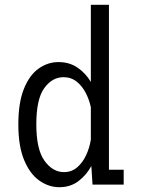

<svg xmlns="http://www.w3.org/2000/svg" viewBox="-20 -770 590 801"><path d="M227.5 11Q183.5 11 144.2 -16.5Q105 -44 80.8 -102Q56.5 -160 56.5 -251Q56.5 -342 79.8 -399.5Q103 -457 141.2 -484Q179.5 -511 223.5 -511Q270.5 -511 304.5 -487.2Q338.5 -463.5 359 -428V-750H434.5V-62H496V0H366L361 -77.5Q341 -40 307.5 -14.5Q274 11 227.5 11ZM131.5 -251Q131.5 -147 165.5 -99.5Q199.5 -52 247 -52Q278.5 -52 301.5 -71.5Q324.5 -91 339 -122Q353.5 -153 359 -187.5V-322.5Q352.5 -353.5 337.8 -382.2Q323 -411 299.8 -429.5Q276.5 -448 245 -448Q197.5 -448 164.5 -402.2Q131.5 -356.5 131.5 -251Z"/></svg>

Font: Trispace SemiCondensed Light
Style: Regular
Weight: 300
Width: 4
Designer: Tyler Finck
Foundry: Etcetera Type Company
Version: Version 1.210; ttfautohint (v1.8.3)